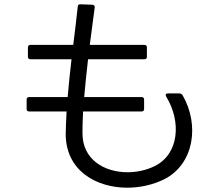

<svg xmlns="http://www.w3.org/2000/svg" viewBox="-20 -829 1040 894"><path d="M110 -565C110 -557 114 -553 122 -553H313C306 -493 300 -435 295 -377H116C108 -377 104 -373 104 -365V-322C104 -314 108 -310 116 -310H290C288 -275 287 -241 286 -207C285 -36 426 45 573 45C633 45 694 31 746 5C884 -66 910 -248 830 -386C826 -391 822 -394 815 -394H762C752 -394 749 -388 754 -379C825 -263 814 -112 701 -56C663 -37 618 -27 574 -27C466 -27 362 -86 364 -212C364 -244 365 -276 367 -310H639C647 -310 651 -314 651 -322V-365C651 -373 647 -377 639 -377H372C377 -434 383 -493 390 -553H652C660 -553 664 -557 664 -565V-608C664 -616 660 -620 652 -620H398C406 -677 413 -735 421 -794C422 -802 418 -806 410 -807L355 -809C347 -810 343 -806 342 -798C336 -738 328 -679 321 -620H122C114 -620 110 -616 110 -608Z"/></svg>

Font: LINE Seed JP_OTF Regular
Style: Regular
Weight: 400
Designer: LY Corporation & Fontrix & Fontworks
Version: Version 1.002